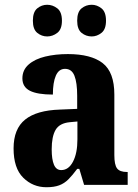

<svg xmlns="http://www.w3.org/2000/svg" viewBox="-20 -776 581 806"><path d="M175 10Q118 10 77.5 -30Q37 -70 37 -153Q37 -235 85.5 -274Q134 -313 232 -316L304 -319V-374Q304 -429 292.5 -458Q281 -487 253 -487Q227 -487 214.5 -458.5Q202 -430 202 -379Q137 -379 105.5 -395Q74 -411 74 -447Q74 -482 100 -505Q126 -528 169.5 -538.5Q213 -549 265 -549Q362 -549 411 -511Q460 -473 460 -379V-125Q460 -84 471.5 -69Q483 -54 513 -54H516V0H333L313 -67H304Q284 -40 267 -23Q250 -6 228.5 2Q207 10 175 10ZM237 -62Q268 -62 286.5 -97.5Q305 -133 305 -191V-266L273 -263Q230 -259 213.5 -231Q197 -203 197 -149Q197 -107 206.5 -84.5Q216 -62 237 -62ZM365 -623Q341 -623 322.5 -638Q304 -653 304 -689Q304 -726 322.5 -741Q341 -756 365 -756Q387 -756 406 -741Q425 -726 425 -689Q425 -653 406 -638Q387 -623 365 -623ZM178 -623Q155 -623 136.5 -638Q118 -653 118 -689Q118 -726 136.5 -741Q155 -756 178 -756Q201 -756 220.5 -741Q240 -726 240 -689Q240 -653 220.5 -638Q201 -623 178 -623Z"/></svg>

Font: Noto Serif Thai Condensed ExtraBold
Style: Regular
Weight: 800
Width: 3
Designer: Monotype Design Team
Foundry: Monotype Imaging Inc.
Version: Version 2.002; ttfautohint (v1.8.4.7-5d5b)